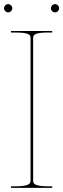

<svg xmlns="http://www.w3.org/2000/svg" viewBox="-28 -910 307 930"><path d="M-8.5 -870C-8.5 -859 1 -850 11.5 -850C22.5 -850 31.5 -859.5 31.5 -870C31.5 -881 22 -890 11.5 -890C0.5 -890 -8.5 -880.5 -8.5 -870ZM218.5 -870C218.5 -859 228 -850 238.5 -850C249.5 -850 258.5 -859.5 258.5 -870C258.5 -881 249 -890 238.5 -890C227.5 -890 218.5 -880.5 218.5 -870ZM225 0V-7.5H207.5C139 -7.5 132.5 -20.5 132.5 -35V-726.5C132.5 -742 141.5 -752.5 207.5 -752.5H225V-760H25V-752.5H45C111 -752.5 120 -742 120 -726.5V-35C120 -20.5 113.5 -7.5 45 -7.5H25V0Z"/></svg>

Font: Znikomit
Style: Regular
Weight: 100
Designer: gluk
Foundry: gluk
Version: Version 0.55